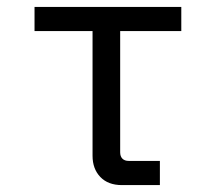

<svg xmlns="http://www.w3.org/2000/svg" viewBox="-20 -536 640 556"><path d="M333 0Q293 0 270.5 -23.5Q248 -47 248 -85V-446H80V-516H505V-446H328V-95Q328 -83 334.5 -76.5Q341 -70 353 -70H443V0Z"/></svg>

Font: iA Writer Duo V
Style: Regular
Weight: 400
Designer: Mike Abbink, Paul van der Laan, Pieter van Rosmalen, Oliver Reichenstein
Foundry: Information Architects Inc.
Version: Version 2.000